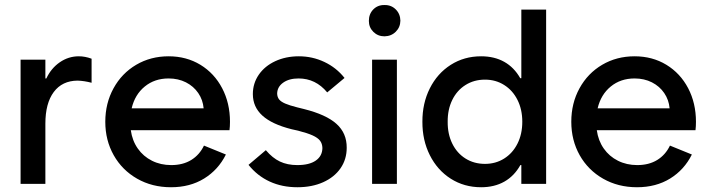

<svg xmlns="http://www.w3.org/2000/svg" viewBox="-20 -746 2883 779"><path d="M63.5 -503.9H164.1V-427.7H168Q187.5 -469.2 222.7 -493.4Q257.8 -517.6 299.8 -517.6Q325.2 -517.6 351.6 -507.8V-410.2Q322.3 -418 294.9 -418.9Q232.4 -418.5 198.2 -372.8Q164.1 -327.1 164.1 -244.1V0H63.5Z M407.2 -252Q407.2 -327.1 440.7 -387.9Q474.1 -448.7 532.7 -483.2Q591.3 -517.6 664.1 -517.6Q736.3 -517.6 793 -483.2Q849.6 -448.7 881.3 -388.2Q913.1 -327.6 913.1 -252Q913.1 -232.9 911.1 -217.8H510.7Q516.6 -175.3 539.1 -143.3Q561.5 -111.3 596.7 -93.8Q631.8 -76.2 674.8 -76.2Q722.2 -76.2 755.9 -96.9Q789.6 -117.7 807.6 -155.3L896.5 -119.1Q865.7 -57.1 808.3 -21.7Q751 13.7 673.8 13.7Q597.2 13.7 536.4 -21Q475.6 -55.7 441.4 -116.2Q407.2 -176.8 407.2 -252ZM806.2 -306.6Q803.2 -340.8 784.4 -368.4Q765.6 -396 734.4 -411.9Q703.1 -427.7 664.1 -427.7Q607.4 -427.7 567.4 -395Q527.3 -362.3 514.2 -306.6Z M988.3 -77.1 1058.6 -136.7Q1085.4 -105 1115.7 -90.6Q1146 -76.2 1186.5 -76.2Q1234.9 -76.2 1261.2 -94.5Q1287.6 -112.8 1288.1 -145.5Q1287.6 -163.1 1278.6 -175Q1269.5 -187 1248.5 -196.5Q1227.5 -206.1 1189.5 -215.8L1163.1 -221.7Q1083.5 -241.7 1044.7 -276.9Q1005.9 -312 1005.9 -364.3Q1005.9 -407.7 1030 -442.9Q1054.2 -478 1096.9 -497.8Q1139.6 -517.6 1192.4 -517.6Q1247.6 -517.6 1296.1 -494.6Q1344.7 -471.7 1377.9 -429.7L1307.6 -371.1Q1260.7 -427.7 1191.4 -427.7Q1152.8 -427.7 1128.9 -410.6Q1105 -393.6 1104.5 -366.2Q1105 -352.1 1112.3 -342.8Q1119.6 -333.5 1137 -325.9Q1154.3 -318.4 1185.5 -310.5L1212.9 -303.7Q1303.2 -281.2 1345.2 -243.4Q1387.2 -205.6 1386.7 -146.5Q1386.7 -99.6 1361.6 -63.2Q1336.4 -26.9 1291 -6.6Q1245.6 13.7 1186.5 13.7Q1124.5 13.7 1074.5 -9.3Q1024.4 -32.2 988.3 -77.1Z M1489.7 -503.9H1590.3V0H1489.7ZM1476.6 -661.1Q1476.6 -689.5 1494.6 -707.8Q1512.7 -726.1 1540 -725.6Q1567.4 -726.1 1585.7 -707.8Q1604 -689.5 1604.5 -662.1Q1604 -635.3 1585.7 -617.2Q1567.4 -599.1 1540 -598.6Q1513.2 -598.6 1494.9 -616.7Q1476.6 -634.8 1476.6 -661.1Z M2095.2 0V-76.2H2091.3Q2066.4 -31.7 2026.1 -9Q1985.8 13.7 1932.1 13.7Q1863.3 13.7 1808.8 -21Q1754.4 -55.7 1723.9 -116.5Q1693.4 -177.2 1693.8 -252Q1693.4 -326.7 1723.9 -387.5Q1754.4 -448.2 1808.8 -482.9Q1863.3 -517.6 1932.1 -517.6Q1985.8 -517.6 2025.9 -495.1Q2065.9 -472.7 2090.8 -428.7H2095.2V-707H2195.8V0ZM2099.1 -252Q2099.1 -301.8 2079.6 -340.6Q2060.1 -379.4 2025.6 -401.1Q1991.2 -422.9 1947.8 -422.9Q1903.3 -422.9 1868.7 -401.1Q1834 -379.4 1814.9 -340.3Q1795.9 -301.3 1796.4 -252Q1795.9 -202.6 1814.9 -163.6Q1834 -124.5 1868.7 -102.8Q1903.3 -81.1 1947.8 -81.1Q1991.2 -81.1 2025.6 -102.8Q2060.1 -124.5 2079.6 -163.3Q2099.1 -202.1 2099.1 -252Z M2297.9 -252Q2297.9 -327.1 2331.3 -387.9Q2364.7 -448.7 2423.3 -483.2Q2481.9 -517.6 2554.7 -517.6Q2627 -517.6 2683.6 -483.2Q2740.2 -448.7 2772 -388.2Q2803.7 -327.6 2803.7 -252Q2803.7 -232.9 2801.8 -217.8H2401.4Q2407.2 -175.3 2429.7 -143.3Q2452.1 -111.3 2487.3 -93.8Q2522.5 -76.2 2565.4 -76.2Q2612.8 -76.2 2646.5 -96.9Q2680.2 -117.7 2698.2 -155.3L2787.1 -119.1Q2756.3 -57.1 2699 -21.7Q2641.6 13.7 2564.5 13.7Q2487.8 13.7 2427 -21Q2366.2 -55.7 2332 -116.2Q2297.9 -176.8 2297.9 -252ZM2696.8 -306.6Q2693.8 -340.8 2675 -368.4Q2656.2 -396 2625 -411.9Q2593.8 -427.7 2554.7 -427.7Q2498 -427.7 2458 -395Q2418 -362.3 2404.8 -306.6Z"/></svg>

Font: Wanted Sans Medium
Style: Regular
Weight: 500
Designer: Original Design by Kil Hyung-jin and Kang Hanbin, Wanted Lab, Inc; Hangeul from Source Han Sans by Jang Soo-young and Ka
Foundry: Wanted Lab, Inc.
Version: Version 1.001